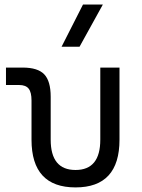

<svg xmlns="http://www.w3.org/2000/svg" viewBox="-20 -815 626 845"><path d="M312.5 9.8Q118.7 9.8 118.7 -200.2V-372.6Q118.7 -409.2 106 -425Q93.3 -440.9 64 -440.9H6.3V-517.6H79.6Q146.5 -517.6 174.8 -487.8Q203.1 -458 203.1 -389.2V-200.2Q203.1 -66.9 312.5 -66.9Q421.4 -66.9 421.4 -200.2V-517.6H505.9V-200.2Q505.9 9.8 312.5 9.8ZM251 -609.4 345.2 -794.9H432.6L330.1 -609.4Z"/></svg>

Font: Cascadia Code PL SemiLight
Style: Regular
Weight: 350
Monospace: yes
Designer: Aaron Bell
Foundry: Saja Typeworks
Version: Version 2404.023; ttfautohint (v1.8.4)